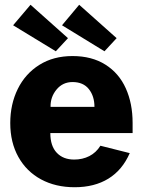

<svg xmlns="http://www.w3.org/2000/svg" viewBox="-20 -775 600 805"><path d="M291 -106Q326 -106 354.5 -120.5Q383 -135 401 -164L524 -133Q493 -62 434.5 -26Q376 10 293 10Q213 10 152 -23Q91 -56 57 -117Q23 -178 23 -259Q23 -338 54.5 -402Q86 -466 145 -503Q204 -540 284 -540Q365 -540 422 -504Q479 -468 507.5 -404.5Q536 -341 536 -260V-217H191Q191 -163 218 -134.5Q245 -106 291 -106ZM376 -327Q376 -372 352.5 -401.5Q329 -431 284 -431Q243 -431 217 -399.5Q191 -368 192 -327ZM265 -615 214 -560 35 -669 108 -755ZM469 -615 418 -560 240 -669 312 -755Z"/></svg>

Font: Morrison
Style: Bold
Weight: 700
Designer: Pablo Impallari, Rodrigo Fuenzalida (Modified by Dan O. Williams)
Version: Version 0.03;June 6, 2019;FontCreator 11.5.0.2425 64-bit; tt